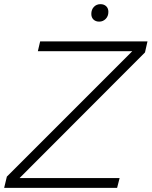

<svg xmlns="http://www.w3.org/2000/svg" viewBox="-51 -903 729 923"><path d="M524 -47 512 0H-31L-18 -54L585 -657H131L142 -704H658L646 -651L43 -47ZM426 -799Q409 -799 398.5 -809Q388 -819 388 -836Q388 -857 400.5 -870Q413 -883 432 -883Q449 -883 459.5 -873Q470 -863 470 -846Q470 -825 457 -812Q444 -799 426 -799Z"/></svg>

Font: Prodigy Sans Light
Style: Italic
Weight: 300
Italic angle: -13°
Designer: Wei Huang
Foundry: Wei Huang
Version: Version 1.003; ttfautohint (v1.8.3)